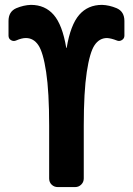

<svg xmlns="http://www.w3.org/2000/svg" viewBox="-20 -760 540 780"><path d="M454.1 -726.6Q485.4 -712.9 485.4 -674.8V-615.2Q485.4 -603.5 475.1 -597.2Q464.8 -590.8 454.1 -595.7Q431.6 -604.5 415 -605.5Q383.8 -605.5 364.3 -576.7Q344.7 -547.9 332.5 -467.3Q320.3 -386.7 320.3 -250V-35.2Q320.3 -20.5 310.1 -10.3Q299.8 0 285.2 0H214.8Q200.2 0 189.9 -9.8Q179.7 -19.5 179.7 -35.2V-250Q179.7 -386.7 167.5 -467.3Q155.3 -547.9 135.7 -576.7Q116.2 -605.5 85 -605.5Q68.4 -605.5 45.9 -595.7Q35.2 -590.8 24.9 -596.7Q14.6 -602.5 14.6 -615.2V-674.8Q14.6 -712.9 45.9 -726.6Q76.2 -739.3 105.5 -740.2Q163.1 -740.2 198.2 -699.7Q233.4 -659.2 249 -566.4Q249 -565.4 250 -565.4Q251 -565.4 251 -566.4Q266.6 -659.2 301.8 -699.7Q336.9 -740.2 394.5 -740.2Q423.8 -739.3 454.1 -726.6Z"/></svg>

Font: Rounded-L Mgen+ 1m bold
Style: Bold
Weight: 700
Designer: [Source Han Sans]
Ryoko NISHIZUKA  (kana & ideographs); Paul D. Hunt (Latin, Greek & Cyrillic); Wenlong ZHANG  (bopomofo
Version: Version 1.059.20150602